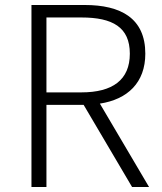

<svg xmlns="http://www.w3.org/2000/svg" viewBox="-20 -749 648 769"><path d="M166 -379V-679H306C431 -679 500 -640 500 -534C500 -429 431 -379 306 -379ZM509 0H577L380 -334C491 -351 562 -418 562 -534C562 -676 464 -729 319 -729H106V0H166V-329H315Z"/></svg>

Font: Noto Sans CJK SC Light
Style: Regular
Weight: 300
Designer: Ryoko NISHIZUKA 西塚涼子 (kana, bopomofo & ideographs); Paul D. Hunt (Latin, Greek & Cyrillic); Sandoll Communications 산돌커뮤니
Foundry: Adobe
Version: Version 2.004;hotconv 1.0.118;makeotfexe 2.5.65603